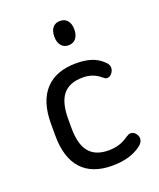

<svg xmlns="http://www.w3.org/2000/svg" viewBox="-112 -631 588 712"><g transform="rotate(-20 181.5 -275.5)"><path d="M48 -215V-168Q48 -80 89 -35Q130 10 209 10Q281 10 324 -23Q340 -35 340 -50Q340 -61 332 -70.5Q324 -80 312 -80Q306 -80 295 -73Q277 -60 258 -54Q239 -48 216 -48Q164 -48 139 -78.5Q114 -109 114 -173V-209Q114 -274 139 -304.5Q164 -335 217 -335Q257 -335 285 -311Q291 -306 294.5 -304Q298 -302 302 -302Q313 -302 321 -312Q329 -322 329 -333Q329 -346 318 -356Q298 -376 272.5 -384.5Q247 -393 212 -393Q132 -393 90 -347.5Q48 -302 48 -215ZM209 -561Q191 -561 180.5 -548.5Q170 -536 170 -513Q170 -491 180.5 -478Q191 -465 209 -465Q228 -465 238.5 -478Q249 -491 249 -513Q249 -536 238.5 -548.5Q228 -561 209 -561Z"/></g></svg>

Font: Beiruti
Style: Regular
Weight: 400
Version: Version 1.00